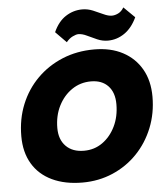

<svg xmlns="http://www.w3.org/2000/svg" viewBox="-62 -1001 910 1065"><g transform="rotate(-5 393.0 -468.5)"><path d="M355 10Q257 10 185.5 -24Q114 -58 76 -122Q38 -186 38 -275Q38 -371 71 -452Q104 -533 164 -593Q224 -653 305 -686.5Q386 -720 482 -720Q574 -720 641 -684.5Q708 -649 745 -584.5Q782 -520 782 -431Q782 -338 749.5 -257.5Q717 -177 659 -117Q601 -57 523 -23.5Q445 10 355 10ZM378 -165Q436 -165 481 -197Q526 -229 552.5 -283.5Q579 -338 579 -407Q579 -472 544.5 -508.5Q510 -545 449 -545Q390 -545 343 -513Q296 -481 268.5 -426.5Q241 -372 241 -303Q241 -239 277.5 -202Q314 -165 378 -165ZM563 -762Q533 -762 504 -774.5Q475 -787 449.5 -799.5Q424 -812 402 -812Q390 -812 370.5 -802.5Q351 -793 335 -773L275 -834Q301 -892 343.5 -919.5Q386 -947 436 -947Q466 -947 495 -935Q524 -923 550.5 -910.5Q577 -898 597 -898Q614 -898 632.5 -907Q651 -916 664 -938L725 -878Q698 -820 655.5 -791Q613 -762 563 -762Z"/></g></svg>

Font: Livvic Black
Style: Italic
Weight: 900
Italic angle: -10°
Designer: Jacques Le Bailly, Baron von Fonthausen
Version: Version 1.001; ttfautohint (v1.8.2)